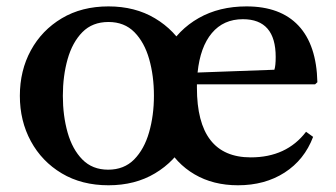

<svg xmlns="http://www.w3.org/2000/svg" viewBox="-20 -554 1024 585"><path d="M310.5 10.5Q229 10.5 168.2 -25.8Q107.5 -62 74 -123.8Q40.5 -185.5 40.5 -262Q40.5 -339 74 -400.5Q107.5 -462 168.2 -498.2Q229 -534.5 310.5 -534.5Q391.5 -534.5 452.2 -498.2Q513 -462 546.5 -400.5Q580 -339 580 -262Q580 -185.5 546.5 -123.8Q513 -62 452.2 -25.8Q391.5 10.5 310.5 10.5ZM309.5 -37Q358 -37 388.8 -68.2Q419.5 -99.5 434.2 -150.8Q449 -202 449 -262.5Q449 -323 434.5 -374Q420 -425 389.5 -456Q359 -487 310.5 -487Q261.5 -487 231 -456Q200.5 -425 186 -373.8Q171.5 -322.5 171.5 -262Q171.5 -201.5 186 -150.2Q200.5 -99 231 -68Q261.5 -37 309.5 -37ZM705 10.5Q629.5 10.5 572.8 -22.8Q516 -56 484.5 -115.8Q453 -175.5 453 -254Q453 -337.5 488 -400.5Q523 -463.5 585.5 -499Q648 -534.5 731 -534.5Q834.5 -534.5 889.5 -475.8Q944.5 -417 947 -303.5L940 -297H580Q580 -292 580 -286.5Q580 -74.5 744 -74.5Q853 -74.5 912.5 -152.5L934 -137Q907.5 -67 847.2 -28.2Q787 10.5 705 10.5ZM720 -495.5Q661 -495.5 625.5 -453.2Q590 -411 582 -333L816 -341.5Q820 -353.5 820 -380.5Q820 -495.5 720 -495.5Z"/></svg>

Font: Libre Caslon Text Medium
Style: Regular
Weight: 500
Designer: Pablo Impallari, Rodrigo Fuenzalida, Katja Schimmel
Foundry: Pablo Impallari, Rodrigo Fuenzalida
Version: Version 2.000